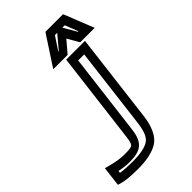

<svg xmlns="http://www.w3.org/2000/svg" viewBox="-277 -946 1062 1062"><g transform="rotate(-45 254.5 -414.5)"><path d="M136 -75C107 -75 76 -80 37 -90L7 -98L3 -66L-5 -1L-7 18L10 23C36 31 79 35 135 35C202 35 257 23 292 0C329 -24 353 -77 362 -143L424 -649L427 -674H402H305H280L277 -649L214 -139C206 -77 204 -75 136 -75ZM130 -25C213 -25 253 -51 264 -139L324 -624H371L312 -143C304 -85 291 -56 268 -40C242 -23 203 -15 141 -15C100 -15 69 -17 48 -21L49 -34C78 -28 106 -25 130 -25ZM233 -687H291H304L313 -697L363 -756L397 -697L403 -687H416H474H516L501 -724L451 -851L445 -864H430H323H308L299 -851L216 -724L192 -687H233ZM390 -814H409L439 -737H435L390 -814ZM281 -737 332 -814H350L285 -737H281Z"/></g></svg>

Font: Gamestation Text Outline
Style: Italic
Weight: 400
Designer: Jonas Hecksher
Foundry: Jonas Hecksher, Playtypeª, e-types AS
Version: Version 1.003